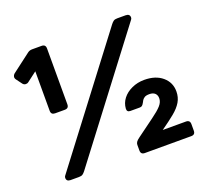

<svg xmlns="http://www.w3.org/2000/svg" viewBox="-121 -844 1057 988"><g transform="rotate(-20 407.5 -350.0)"><path d="M147 -350Q125 -350 125 -372V-588L71 -547Q64 -542 55 -543Q46 -544 40 -552L17 -583Q11 -591 12.5 -599.5Q14 -608 21 -614L125 -693Q135 -700 148 -700H200Q222 -700 222 -678V-372Q222 -350 200 -350ZM104 0Q82 0 82 -20Q82 -26 86 -31L580 -681Q587 -690 594 -695Q601 -700 614 -700H660Q683 -700 683 -680Q683 -674 679 -669L185 -19Q178 -10 171 -5Q164 0 150 0ZM511 0Q489 0 489 -22V-53Q489 -61 494 -68.5Q499 -76 513 -86Q571 -129 607 -155Q643 -181 660 -200Q677 -219 677 -240Q677 -257 666.5 -267Q656 -277 636 -277Q618 -277 609.5 -271.5Q601 -266 596.5 -259Q592 -252 590 -247Q584 -236 579 -232.5Q574 -229 566 -229H515Q496 -229 497 -248Q499 -278 517.5 -302Q536 -326 567.5 -340.5Q599 -355 636 -355Q698 -355 735 -323.5Q772 -292 772 -243Q772 -211 757 -185.5Q742 -160 712 -135.5Q682 -111 638 -80H765Q787 -80 787 -58V-22Q787 0 765 0Z"/></g></svg>

Font: Rubik Light SemiBold
Style: Regular
Weight: 600
Version: Version 2.300;gftools[0.9.30]